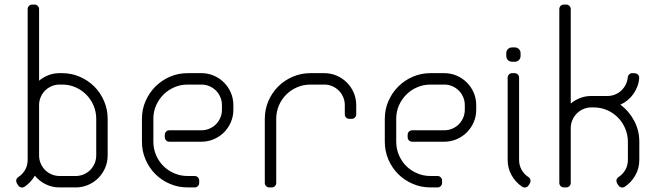

<svg xmlns="http://www.w3.org/2000/svg" viewBox="-20 -820 2892 840"><path d="M151 -140V-360C151 -372.3 153.3 -384 158 -395C162.7 -406 169.1 -415.6 177.2 -423.8C185.4 -431.9 195 -438.3 206 -443C217 -447.7 228.7 -450 241 -450H252C272.7 -450 292 -446.1 310 -438.2C328 -430.4 343.8 -419.8 357.2 -406.2C370.8 -392.8 381.4 -376.8 389.2 -358.5C397.1 -340.2 401 -320.7 401 -300V-140C401 -127.7 398.7 -116 394 -105C389.3 -94 382.9 -84.4 374.8 -76.2C366.6 -68.1 357 -61.7 346 -57C335 -52.3 323.3 -50 311 -50H241C228.7 -50 217 -52.3 206 -57C195 -61.7 185.4 -68.1 177.2 -76.2C169.1 -84.4 162.7 -94 158 -105C153.3 -116 151 -127.7 151 -140ZM101 -780V-120.5C101 -104.5 97.2 -89.9 89.8 -76.8C82.2 -63.6 72.2 -53 59.5 -45C54.8 -41.7 52.1 -37.4 51.2 -32.2C50.4 -27.1 51.3 -22.2 54 -17.5L59.5 -9C62.5 -4.3 66.8 -1.4 72.2 -0.2C77.8 0.9 82.8 0 87.5 -3C106.5 -16 121.5 -32.2 132.5 -51.5C145.5 -35.5 161.3 -22.9 180 -13.8C198.7 -4.6 219 0 241 0H311C330.3 0 348.5 -3.7 365.5 -11C382.5 -18.3 397.3 -28.3 410 -41C422.7 -53.7 432.7 -68.5 440 -85.5C447.3 -102.5 451 -120.7 451 -140V-300C451 -327.7 445.8 -353.7 435.2 -378C424.8 -402.3 410.5 -423.5 392.5 -441.5C374.5 -459.5 353.3 -473.8 329 -484.2C304.7 -494.8 278.7 -500 251 -500H241C223.7 -500 207.4 -497.1 192.2 -491.2C177.1 -485.4 163.3 -477.3 151 -467V-780C151 -785.7 149.1 -790.4 145.2 -794.2C141.4 -798.1 136.7 -800 131 -800H121C115.3 -800 110.6 -798.1 106.8 -794.2C102.9 -790.4 101 -785.7 101 -780Z M861 -500H801C773.3 -500 747.4 -494.8 723.2 -484.2C699.1 -473.8 678 -459.5 660 -441.5C642 -423.5 627.7 -402.4 617 -378.2C606.3 -354.1 601 -328 601 -300V-200C601 -172.3 606.2 -146.3 616.8 -122C627.2 -97.7 641.5 -76.5 659.5 -58.5C677.5 -40.5 698.7 -26.2 723 -15.8C747.3 -5.2 773.3 0 801 0H831.5C837.2 0 841.9 -1.9 845.8 -5.8C849.6 -9.6 851.5 -14.3 851.5 -20V-30C851.5 -35.7 849.6 -40.4 845.8 -44.2C841.9 -48.1 837.2 -50 831.5 -50H801C780.3 -50 760.8 -53.9 742.5 -61.8C724.2 -69.6 708.2 -80.2 694.8 -93.8C681.2 -107.2 670.6 -123.2 662.8 -141.5C654.9 -159.8 651 -179.3 651 -200V-301C651 -321.7 655 -341 663 -359C671 -377 681.8 -392.8 695.2 -406.2C708.8 -419.8 724.6 -430.4 742.8 -438.2C760.9 -446.1 780.3 -450 801 -450H861C873.3 -450 885 -447.7 896 -443C907 -438.3 916.6 -431.9 924.8 -423.8C932.9 -415.6 939.3 -406 944 -395C948.7 -384 951 -372.3 951 -360V-340C951 -327.7 948.7 -316 944 -305C939.3 -294 932.9 -284.4 924.8 -276.2C916.6 -268.1 907 -261.7 896 -257C885 -252.3 873.3 -250 861 -250H721C715.3 -250 710.6 -248.1 706.8 -244.2C702.9 -240.4 701 -235.7 701 -230V-220C701 -214.3 702.9 -209.6 706.8 -205.8C710.6 -201.9 715.3 -200 721 -200H861C880.3 -200 898.5 -203.7 915.5 -211C932.5 -218.3 947.3 -228.3 960 -241C972.7 -253.7 982.7 -268.5 990 -285.5C997.3 -302.5 1001 -320.7 1001 -340V-360C1001 -379.3 997.3 -397.5 990 -414.5C982.7 -431.5 972.7 -446.3 960 -459C947.3 -471.7 932.5 -481.7 915.5 -489C898.5 -496.3 880.3 -500 861 -500Z M1188.5 -20V-300C1188.5 -320.7 1192.4 -340.2 1200.2 -358.5C1208.1 -376.8 1218.8 -392.8 1232.2 -406.2C1245.8 -419.8 1261.7 -430.4 1280 -438.2C1298.3 -446.1 1317.8 -450 1338.5 -450H1398.5C1410.8 -450 1422.5 -447.7 1433.5 -443C1444.5 -438.3 1454.1 -431.9 1462.2 -423.8C1470.4 -415.6 1476.8 -406 1481.5 -395C1486.2 -384 1488.5 -372.3 1488.5 -360V-320C1488.5 -314.3 1490.4 -309.6 1494.2 -305.8C1498.1 -301.9 1502.8 -300 1508.5 -300H1518.5C1524.2 -300 1528.9 -301.9 1532.8 -305.8C1536.6 -309.6 1538.5 -314.3 1538.5 -320V-360C1538.5 -379.3 1534.8 -397.5 1527.5 -414.5C1520.2 -431.5 1510.2 -446.3 1497.5 -459C1484.8 -471.7 1470 -481.7 1453 -489C1436 -496.3 1417.8 -500 1398.5 -500H1338.5C1310.8 -500 1284.8 -494.8 1260.5 -484.2C1236.2 -473.8 1215 -459.5 1197 -441.5C1179 -423.5 1164.8 -402.3 1154.2 -378C1143.8 -353.7 1138.5 -327.7 1138.5 -300V-20C1138.5 -14.3 1140.4 -9.6 1144.2 -5.8C1148.1 -1.9 1152.8 0 1158.5 0H1168.5C1174.2 0 1178.9 -1.9 1182.8 -5.8C1186.6 -9.6 1188.5 -14.3 1188.5 -20Z M1923.5 -500H1863.5C1835.8 -500 1809.9 -494.8 1785.8 -484.2C1761.6 -473.8 1740.5 -459.5 1722.5 -441.5C1704.5 -423.5 1690.2 -402.4 1679.5 -378.2C1668.8 -354.1 1663.5 -328 1663.5 -300V-200C1663.5 -172.3 1668.8 -146.3 1679.2 -122C1689.8 -97.7 1704 -76.5 1722 -58.5C1740 -40.5 1761.2 -26.2 1785.5 -15.8C1809.8 -5.2 1835.8 0 1863.5 0H1894C1899.7 0 1904.4 -1.9 1908.2 -5.8C1912.1 -9.6 1914 -14.3 1914 -20V-30C1914 -35.7 1912.1 -40.4 1908.2 -44.2C1904.4 -48.1 1899.7 -50 1894 -50H1863.5C1842.8 -50 1823.3 -53.9 1805 -61.8C1786.7 -69.6 1770.8 -80.2 1757.2 -93.8C1743.8 -107.2 1733.1 -123.2 1725.2 -141.5C1717.4 -159.8 1713.5 -179.3 1713.5 -200V-301C1713.5 -321.7 1717.5 -341 1725.5 -359C1733.5 -377 1744.2 -392.8 1757.8 -406.2C1771.2 -419.8 1787.1 -430.4 1805.2 -438.2C1823.4 -446.1 1842.8 -450 1863.5 -450H1923.5C1935.8 -450 1947.5 -447.7 1958.5 -443C1969.5 -438.3 1979.1 -431.9 1987.2 -423.8C1995.4 -415.6 2001.8 -406 2006.5 -395C2011.2 -384 2013.5 -372.3 2013.5 -360V-340C2013.5 -327.7 2011.2 -316 2006.5 -305C2001.8 -294 1995.4 -284.4 1987.2 -276.2C1979.1 -268.1 1969.5 -261.7 1958.5 -257C1947.5 -252.3 1935.8 -250 1923.5 -250H1783.5C1777.8 -250 1773.1 -248.1 1769.2 -244.2C1765.4 -240.4 1763.5 -235.7 1763.5 -230V-220C1763.5 -214.3 1765.4 -209.6 1769.2 -205.8C1773.1 -201.9 1777.8 -200 1783.5 -200H1923.5C1942.8 -200 1961 -203.7 1978 -211C1995 -218.3 2009.8 -228.3 2022.5 -241C2035.2 -253.7 2045.2 -268.5 2052.5 -285.5C2059.8 -302.5 2063.5 -320.7 2063.5 -340V-360C2063.5 -379.3 2059.8 -397.5 2052.5 -414.5C2045.2 -431.5 2035.2 -446.3 2022.5 -459C2009.8 -471.7 1995 -481.7 1978 -489C1961 -496.3 1942.8 -500 1923.5 -500Z M2201 -480V-120.5C2201 -95.8 2206.8 -73.2 2218.5 -52.8C2230.2 -32.2 2245.5 -15.7 2264.5 -3C2269.2 0 2274.2 0.9 2279.8 -0.2C2285.2 -1.4 2289.5 -4.3 2292.5 -9L2298 -17.5C2300.7 -22.2 2301.6 -27.1 2300.8 -32.2C2299.9 -37.4 2297.2 -41.7 2292.5 -45C2279.8 -53 2269.8 -63.6 2262.2 -76.8C2254.8 -89.9 2251 -104.5 2251 -120.5V-480C2251 -485.7 2249.1 -490.4 2245.2 -494.2C2241.4 -498.1 2236.7 -500 2231 -500H2221C2215.3 -500 2210.6 -498.1 2206.8 -494.2C2202.9 -490.4 2201 -485.7 2201 -480ZM2195 -587.5V-575C2195 -568 2197.4 -562.1 2202.2 -557.2C2207.1 -552.4 2213 -550 2220 -550H2232.5C2239.5 -550 2245.4 -552.4 2250.2 -557.2C2255.1 -562.1 2257.5 -568 2257.5 -575V-587.5C2257.5 -594.5 2255.1 -600.4 2250.2 -605.2C2245.4 -610.1 2239.5 -612.5 2232.5 -612.5H2220C2213 -612.5 2207.1 -610.1 2202.2 -605.2C2197.4 -600.4 2195 -594.5 2195 -587.5Z M2727 -199.5V-120.5C2727 -104.5 2723.2 -89.9 2715.8 -76.8C2708.2 -63.6 2698.2 -53 2685.5 -45C2680.8 -41.7 2678.1 -37.4 2677.2 -32.2C2676.4 -27.1 2677.3 -22.2 2680 -17.5L2685.5 -9C2688.5 -4.3 2692.8 -1.4 2698.2 -0.2C2703.8 0.9 2708.8 0 2713.5 -3C2732.5 -15.7 2747.8 -32.2 2759.5 -52.8C2771.2 -73.2 2777 -95.8 2777 -120.5V-199.5C2777 -233.2 2769.4 -264.1 2754.2 -292.2C2739.1 -320.4 2719 -343.7 2694 -362C2705.3 -367 2715.8 -373.5 2725.5 -381.5C2735.2 -389.5 2743.6 -398.5 2750.8 -408.5C2757.9 -418.5 2763.8 -429.4 2768.2 -441.2C2772.8 -453.1 2775.5 -465.5 2776.5 -478.5C2776.8 -484.2 2775.2 -489 2771.5 -493C2767.8 -497 2763.2 -499.2 2757.5 -499.5L2747.5 -500C2742.2 -500.3 2737.5 -498.8 2733.5 -495.2C2729.5 -491.8 2727.2 -487.3 2726.5 -482C2725.5 -470.3 2722.5 -459.6 2717.5 -449.8C2712.5 -439.9 2706 -431.2 2698 -423.8C2690 -416.2 2680.8 -410.4 2670.2 -406.2C2659.8 -402.1 2648.7 -400 2637 -400H2567C2549.7 -400 2533.4 -397.1 2518.2 -391.2C2503.1 -385.4 2489.3 -377.3 2477 -367V-780C2477 -785.7 2475.1 -790.4 2471.2 -794.2C2467.4 -798.1 2462.7 -800 2457 -800H2447C2441.3 -800 2436.6 -798.1 2432.8 -794.2C2428.9 -790.4 2427 -785.7 2427 -780V-20C2427 -14.3 2428.9 -9.6 2432.8 -5.8C2436.6 -1.9 2441.3 0 2447 0H2457C2462.7 0 2467.4 -1.9 2471.2 -5.8C2475.1 -9.6 2477 -14.3 2477 -20V-261.5C2477.3 -273.8 2479.9 -285.3 2484.8 -296C2489.6 -306.7 2496 -316 2504 -324C2512 -332 2521.4 -338.3 2532.2 -343C2543.1 -347.7 2554.7 -350 2567 -350H2578C2598.7 -350 2618 -346.1 2636 -338.2C2654 -330.4 2669.8 -319.7 2683.2 -306C2696.8 -292.3 2707.4 -276.3 2715.2 -258C2723.1 -239.7 2727 -220.2 2727 -199.5Z"/></svg>

Font: lerotica
Style: Regular
Weight: 400
Designer: defharo
Foundry: deFharo
Version: Version 1.001 2011